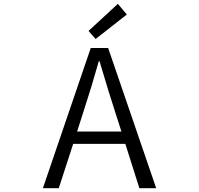

<svg xmlns="http://www.w3.org/2000/svg" viewBox="-20 -983 1040 1003"><path d="M642.6 -907.2 479.5 -779.3 442.4 -821.3 595.7 -962.9ZM382.8 -295.9H614.3L576.2 -415Q554.7 -478.5 500 -663.1H496.1Q458 -528.3 420.9 -415ZM708 0 634.8 -231.4H362.3L287.1 0H204.1L454.1 -732.4H544.9L795.9 0Z"/></svg>

Font: GenEi Gothic M SemiLight
Style: Regular
Weight: 350
Designer: o_tamon (Modified); [Source Han Sans]
Ryoko NISHIZUKA  (kana & ideographs); Paul D. Hunt (Latin, Greek & Cyrillic); Wenl
Version: Version 1.1a;Original Version 1.004